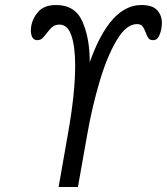

<svg xmlns="http://www.w3.org/2000/svg" viewBox="-20 -745 665 765"><path d="M279.5 -484Q279.5 -559.5 264.5 -603.2Q249.5 -647 217 -647Q200 -647 189 -638Q178 -629 166 -612.5Q155.5 -598.5 147.8 -591.8Q140 -585 129 -585Q115 -585 109 -596Q103 -607 103 -623Q103 -633 104.5 -641Q110.5 -674.5 134 -699.8Q157.5 -725 204 -725Q280 -725 309 -657.8Q338 -590.5 337.5 -497Q418.5 -725 543 -725Q587.5 -725 606.2 -704.5Q625 -684 625 -653Q625 -645 623 -631Q619.5 -612.5 612.2 -598.8Q605 -585 590 -585Q577.5 -585 571.8 -592.5Q566 -600 560.5 -615.5Q554.5 -632 547.5 -640.5Q540.5 -649 525.5 -649Q482.5 -649 443.8 -582.8Q405 -516.5 375.8 -416.5Q346.5 -316.5 328 -211.5L290.5 0H213.5L251.5 -216.5Q279.5 -374.5 279.5 -484Z"/></svg>

Font: JuliaMono Light
Style: Italic
Weight: 300
Italic angle: -9°
Monospace: yes
Designer: cormullion
Foundry: corm
Version: Version 0.054; ttfautohint (v1.8.4)